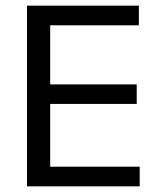

<svg xmlns="http://www.w3.org/2000/svg" viewBox="-20 -659 563 679"><path d="M75.5 0V-639H157.5V0ZM100 0V-69.5H474V0ZM122.5 -291.5V-360.5H463.5V-291.5ZM99.5 -569.5V-639H471V-569.5Z"/></svg>

Font: Anek Odia
Style: Regular
Weight: 400
Designer: Yesha Goshar & Mahesh Sahu (Odia), Yesha Goshar (Latin)
Foundry: Ek Type
Version: Version 1.003